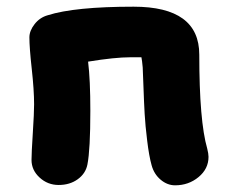

<svg xmlns="http://www.w3.org/2000/svg" viewBox="-20 -550 694 580"><path d="M508.8 9.8Q485.4 9.8 465.3 -7.1Q445.3 -23.9 438 -50.8Q430.2 -78.6 424.6 -125Q418.9 -171.4 417 -205.6Q415 -239.7 413.3 -289.8Q411.6 -339.8 411.1 -346.2Q409.2 -367.7 407.2 -377H374Q327.1 -377 246.1 -363.8Q252.9 -309.1 252.9 -214.8Q252.9 -98.1 244.1 -53.2Q238.8 -25.9 214.8 -8.5Q190.9 8.8 157.2 8.8Q124 8.8 99.6 -13.7Q75.2 -36.1 75.2 -66.9Q75.2 -87.4 79.1 -147.9Q83 -208.5 83 -234.9Q83 -277.8 75.9 -342Q68.8 -406.2 68.8 -437Q68.8 -457 84.5 -477.1Q100.1 -497.1 124 -503.9Q205.6 -529.8 383.8 -529.8Q582 -529.8 582 -384.8Q582 -184.1 606 -101.1Q609.9 -85.4 609.9 -76.2Q609.9 -40 579.8 -15.1Q549.8 9.8 508.8 9.8Z"/></svg>

Font: Shantell Sans Normal
Style: Regular
Weight: 800
Designer: Stephen Nixon, Anya Danilova, Shantell Martin
Foundry: Arrow Type
Version: Version 1.006;[559af2be0]